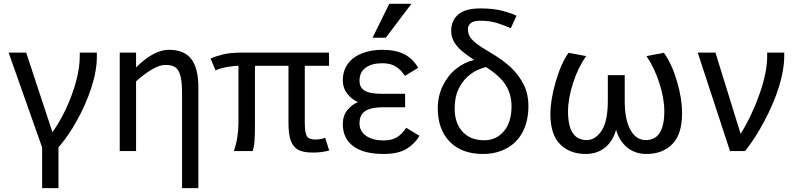

<svg xmlns="http://www.w3.org/2000/svg" viewBox="-20 -786 4125 999"><path d="M116.2 -512.2 252.9 -98.1Q292 -152.8 324 -221.4Q356 -290 375.5 -361.3Q395 -432.6 395 -495.1V-512.2H483.9V-491.2Q483.9 -417 455.1 -329.1Q426.3 -241.2 380.1 -158.4Q334 -75.7 284.2 -19V192.9H199.2V-19L24.9 -512.2Z M1012.2 192.9H927.2V-301.8Q927.2 -358.4 919.2 -389.9Q911.1 -421.4 893.6 -434.8Q876 -448.2 839.8 -448.2Q811 -448.2 771 -425Q731 -401.9 688 -362.8V0H603V-512.2H688V-435.1Q779.8 -526.9 858.9 -526.9Q939 -526.9 975.6 -478.5Q1012.2 -430.2 1012.2 -332Z M1692.9 -2.9Q1653.8 7.8 1607.9 7.8Q1558.1 7.8 1532 -6.3Q1505.9 -20.5 1493.4 -53.2Q1481 -85.9 1481 -147V-443.8H1306.6V-140.1Q1306.6 -92.8 1304.7 -58.8Q1302.7 -24.9 1294.9 0H1196.8Q1220.7 -69.3 1220.7 -146V-443.8Q1200.7 -443.8 1163.6 -437.7Q1126.5 -431.6 1101.6 -419.9L1075.7 -481Q1097.7 -492.2 1137.7 -502.2Q1177.7 -512.2 1230 -512.2H1691.9V-443.8H1565.9V-148.9Q1565.9 -97.2 1575.9 -78.6Q1585.9 -60.1 1619.6 -60.1Q1648.9 -60.1 1671.9 -68.8Z M1987.3 -589.8H1918.5L2005.4 -766.1H2120.6ZM2162.6 -79.1Q2138.7 -38.1 2095.2 -11.5Q2051.8 15.1 1976.6 15.1Q1872.1 15.1 1817.9 -25.4Q1763.7 -65.9 1763.7 -140.1Q1763.7 -183.1 1786.6 -212.2Q1809.6 -241.2 1842.8 -254.9Q1809.6 -269 1786.6 -298.6Q1763.7 -328.1 1763.7 -367.2Q1763.7 -417 1789.1 -452.9Q1814.5 -488.8 1862.1 -507.8Q1909.7 -526.9 1968.8 -526.9Q2037.6 -526.9 2083.3 -503.9Q2128.9 -481 2155.8 -433.1L2086.9 -391.1Q2067.9 -420.9 2040.8 -439Q2013.7 -457 1968.8 -457Q1915.5 -457 1883.1 -434.1Q1850.6 -411.1 1850.6 -366.2Q1850.6 -340.8 1863.3 -326.2Q1876 -311.5 1900.9 -304.7Q1925.8 -297.9 1979.5 -297.9H2087.9V-228H1974.6Q1910.6 -228 1880.6 -208.5Q1850.6 -189 1850.6 -145Q1850.6 -102.1 1885.5 -78.6Q1920.4 -55.2 1976.6 -55.2Q2018.6 -55.2 2045.7 -72Q2072.8 -88.9 2093.8 -121.1Z M2637.7 -639.2Q2607.9 -652.8 2568.4 -665.5Q2528.8 -678.2 2477.5 -678.2Q2442.9 -678.2 2428.7 -665Q2414.6 -651.9 2414.6 -636.2Q2414.6 -612.3 2424.6 -595.5Q2434.6 -578.6 2458 -560.1Q2481.4 -541.5 2522.5 -518.1Q2600.6 -472.2 2641.6 -431.9Q2682.6 -391.6 2706.1 -343.3Q2729.5 -294.9 2729.5 -235.8Q2729.5 -158.2 2700.7 -101.6Q2671.9 -44.9 2617.4 -14.9Q2563 15.1 2492.7 15.1Q2382.3 15.1 2320.1 -48.8Q2257.8 -112.8 2257.8 -222.2Q2257.8 -285.6 2283.7 -339.1Q2309.6 -392.6 2352.3 -427.2Q2395 -461.9 2446.8 -474.1Q2392.6 -510.3 2371.3 -531.5Q2350.1 -552.7 2338.9 -575.2Q2327.6 -597.7 2327.6 -627Q2327.6 -678.2 2363.8 -710.2Q2399.9 -742.2 2479.5 -742.2Q2550.8 -742.2 2599.1 -728.5Q2647.5 -714.8 2667.5 -704.1ZM2641.6 -232.9Q2641.6 -294.4 2611.6 -342.8Q2581.5 -391.1 2508.8 -437Q2493.7 -434.1 2466.6 -422.6Q2439.5 -411.1 2412.6 -387Q2385.7 -362.8 2365.7 -322.5Q2345.7 -282.2 2345.7 -221.2Q2345.7 -145 2386.7 -100.6Q2427.7 -56.2 2499.5 -56.2Q2561.5 -56.2 2601.6 -103Q2641.6 -149.9 2641.6 -232.9Z M3434.6 -511.2Q3474.6 -455.6 3501.7 -365.5Q3528.8 -275.4 3528.8 -195.8Q3528.8 -87.9 3478.3 -36.4Q3427.7 15.1 3344.7 15.1Q3284.7 15.1 3243.7 -18.3Q3202.6 -51.8 3185.5 -110.8Q3169.4 -51.8 3128.4 -18.3Q3087.4 15.1 3027.8 15.1Q2944.8 15.1 2894.3 -35.4Q2843.8 -85.9 2843.8 -192.9Q2843.8 -265.6 2871.6 -361.6Q2899.4 -457.5 2938.5 -511.2L3029.8 -494.1Q2987.8 -435.5 2961.7 -354Q2935.5 -272.5 2935.5 -206.1Q2935.5 -57.1 3032.7 -57.1Q3077.6 -57.1 3110.1 -106Q3142.6 -154.8 3142.6 -261.2V-395H3230.5V-261.2Q3230.5 -163.1 3260.3 -110.1Q3290 -57.1 3339.8 -57.1Q3436.5 -57.1 3436.5 -206.1Q3436.5 -274.9 3410.4 -354.7Q3384.3 -434.6 3343.8 -494.1Z M3702.6 -512.2 3833.5 -89.8Q3891.6 -182.6 3931.6 -295.9Q3971.7 -409.2 3971.7 -492.2V-512.2H4060.5V-495.1Q4060.5 -422.9 4033.4 -335.7Q4006.3 -248.5 3957 -155.8Q3907.7 -63 3856.4 0H3778.3L3610.4 -512.2Z"/></svg>

Font: ClearSansRegular
Style: Regular
Weight: 400
Foundry: Intel Corporation
Version: Version 1.00